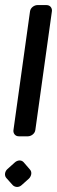

<svg xmlns="http://www.w3.org/2000/svg" viewBox="-37 -721 225 755"><path d="M-8 -56C-18 -47 -21 -31 -12 -21L13 7C21 15 36 18 48 7L76 -18C85 -26 91 -43 81 -54L56 -83C47 -93 32 -92 21 -82ZM73 -185C84 -185 100 -194 102 -210L167 -676C169 -687 162 -701 146 -701H110C99 -701 83 -692 81 -676L16 -210C14 -199 21 -185 37 -185Z"/></svg>

Font: Reckless Catfish
Style: HeavyIt
Weight: 400
Foundry: Cannot Into Space Fonts
Version: Version 0.2894